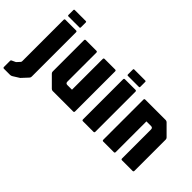

<svg xmlns="http://www.w3.org/2000/svg" viewBox="-131 -1140 1778 1778"><g transform="rotate(45 758.0 -251.0)"><path d="M-23 173.5Q-35 173.5 -35 161V81Q-35 72 -28 69.5L12 51L41 19.5Q45 15 46 11.5Q47 8 47 3V-537.5Q47 -550 59.5 -550H197.5Q210 -550 210 -537.5V43.5Q210 56 201.5 64.5L143 127.5L81.5 166Q69.5 173.5 57.5 173.5ZM57 -591.5Q47 -591.5 47 -601.5V-665Q47 -675 57 -675H200.5Q209.5 -675 209.5 -665V-601.5Q209.5 -591.5 200.5 -591.5Z M442 0Q430.5 0 422 -8.5L322 -108.5Q314 -116.5 314 -128.5V-537.5Q314 -550 326.5 -550H464Q476.5 -550 476.5 -537.5V-158Q476.5 -135 499 -135H559.5V-537.5Q559.5 -550 572 -550H709.5Q722 -550 722 -537.5V-12.5Q722 0 709.5 0Z M838.5 0Q826 0 826 -12.5V-537.5Q826 -550 838.5 -550H975.5Q988 -550 988 -537.5V-12.5Q988 0 975.5 0ZM836 -591.5Q826 -591.5 826 -601.5V-665Q826 -675 836 -675H979Q988 -675 988 -665V-601.5Q988 -591.5 979 -591.5Z M1104.5 0Q1092 0 1092 -12.5V-537.5Q1092 -550 1104.5 -550H1372Q1383.5 -550 1392 -541.5L1492 -441.5Q1500 -433.5 1500 -421.5V-12.5Q1500 0 1487.5 0H1350Q1337.5 0 1337.5 -12.5V-392Q1337.5 -415 1314.5 -415H1254.5V-12.5Q1254.5 0 1242 0Z"/></g></svg>

Font: Jaro 24pt
Style: Regular
Weight: 400
Designer: Agyei Archer, Celine Hurka, Mirko Velimirović
Version: Version 1.000